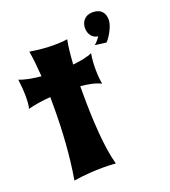

<svg xmlns="http://www.w3.org/2000/svg" viewBox="-144 -898 896 1012"><g transform="rotate(-20 303.5 -392.5)"><path d="M411 -593C385 -581 344 -573 302 -569C306 -626 311 -674 318 -705C318 -705 289 -700 242 -700C206 -700 160 -703 108 -712C115 -673 120 -624 124 -568C80 -572 34 -580 3 -593C7 -560 10 -527 10 -494C10 -479 9 -444 3 -429C41 -439 86 -446 130 -449C130 -430 130 -411 130 -391C130 -261 121 -118 99 8C163 -2 220 -5 262 -5C307 -5 335 -2 335 -2C307 -100 298 -260 298 -407C298 -421 298 -435 298 -449C339 -445 380 -438 411 -422C406 -450 404 -479 404 -507C404 -536 406 -564 411 -593ZM559 -727C559 -766 538 -793 493 -793C442 -793 426 -756 426 -727C426 -693 447 -666 477 -664C468 -650 457 -637 444 -626L507 -618C529 -640 559 -693 559 -727Z"/></g></svg>

Font: Spicy Rice
Style: Regular
Weight: 400
Designer: Astigmatic (AOETI)
Foundry: Astigmatic (AOETI)
Version: Version 1.000